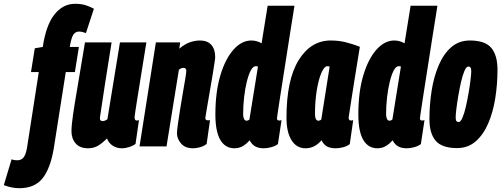

<svg xmlns="http://www.w3.org/2000/svg" viewBox="-140 -770 2643 1010"><path d="M-38 220Q-77 220 -120 204L-79 68Q-68 72 -60.5 72.5Q-53 73 -47 73Q-28 73 -16 58Q-4 43 2 8L64 -391H23L43 -516L85 -523Q102 -638 146.5 -694Q191 -750 255 -750Q288 -750 311 -742.5Q334 -735 354 -724L312 -596Q291 -604 276 -604Q257 -604 246 -588Q235 -572 227 -523H275L254 -391H206L143 10Q125 117 83.5 168.5Q42 220 -38 220Z M323 10Q280 10 258 -15.5Q236 -41 236 -79Q236 -110 244 -165.5Q252 -221 268 -313.5Q284 -406 307 -547H447Q427 -422 412 -326Q397 -230 386 -154Q383 -133 400 -133Q412 -133 425 -143L491 -547H630Q612 -434 600 -361Q588 -288 581.5 -246Q575 -204 572 -185Q569 -166 568.5 -160Q568 -154 568 -153Q568 -136 579 -136Q586 -136 591 -138L573 -13Q560 -3 540 3.5Q520 10 501 10Q472 10 451 -5Q430 -20 423 -42Q396 -15 374 -2.5Q352 10 323 10Z M680 -547H808L803 -514Q833 -539 860 -548Q887 -557 912 -557Q951 -557 971.5 -534Q992 -511 992 -469Q992 -462 988 -437Q984 -412 978.5 -376.5Q973 -341 966 -303Q959 -265 953.5 -230.5Q948 -196 944 -174Q940 -152 940 -149Q940 -137 954 -137Q956 -137 959 -137Q962 -137 965 -139L947 -13Q934 -2 914 4Q894 10 875 10Q834 10 812.5 -15Q791 -40 791 -69Q791 -84 796 -119Q801 -154 808 -198Q815 -242 822.5 -284.5Q830 -327 835 -358Q840 -389 840 -397Q840 -413 825 -413Q813 -413 801 -403L736 0H594Z M1248 10Q1220 10 1202.5 0Q1185 -10 1173 -32Q1159 -15 1139 -2.5Q1119 10 1093 10Q1045 10 1019 -34Q993 -78 993 -168Q993 -286 1019 -373Q1045 -460 1088 -508.5Q1131 -557 1182 -557Q1211 -557 1236 -542L1268 -740H1409Q1406 -720 1399.5 -679.5Q1393 -639 1384.5 -586Q1376 -533 1367 -474Q1358 -415 1349 -359Q1340 -303 1333 -256.5Q1326 -210 1321.5 -180.5Q1317 -151 1317 -148Q1317 -136 1328 -136Q1334 -136 1341 -138L1322 -12Q1309 -2 1288 4Q1267 10 1248 10ZM1157 -135Q1165 -135 1172 -141L1217 -420Q1211 -422 1206 -422Q1191 -422 1179 -399Q1167 -376 1158 -339Q1149 -302 1144 -257.5Q1139 -213 1139 -169Q1139 -155 1143.5 -145Q1148 -135 1157 -135Z M1626 10Q1598 10 1580.5 0.5Q1563 -9 1551 -32Q1516 10 1467 10Q1420 10 1393.5 -32.5Q1367 -75 1367 -150Q1367 -350 1431 -453.5Q1495 -557 1600 -557Q1643 -557 1681.5 -547Q1720 -537 1753 -524Q1736 -419 1725 -351Q1714 -283 1708 -243Q1702 -203 1699 -184Q1696 -165 1695 -159Q1694 -153 1694 -151Q1694 -136 1706 -136Q1713 -136 1718 -138L1700 -12Q1688 -2 1667.5 4Q1647 10 1626 10ZM1550 -141 1594 -419Q1590 -422 1583 -422Q1566 -422 1551 -387.5Q1536 -353 1526.5 -296Q1517 -239 1517 -171Q1517 -135 1535 -135Q1543 -135 1550 -141Z M2000 10Q1972 10 1954.5 0Q1937 -10 1925 -32Q1911 -15 1891 -2.5Q1871 10 1845 10Q1797 10 1771 -34Q1745 -78 1745 -168Q1745 -286 1771 -373Q1797 -460 1840 -508.5Q1883 -557 1934 -557Q1963 -557 1988 -542L2020 -740H2161Q2158 -720 2151.5 -679.5Q2145 -639 2136.5 -586Q2128 -533 2119 -474Q2110 -415 2101 -359Q2092 -303 2085 -256.5Q2078 -210 2073.5 -180.5Q2069 -151 2069 -148Q2069 -136 2080 -136Q2086 -136 2093 -138L2074 -12Q2061 -2 2040 4Q2019 10 2000 10ZM1909 -135Q1917 -135 1924 -141L1969 -420Q1963 -422 1958 -422Q1943 -422 1931 -399Q1919 -376 1910 -339Q1901 -302 1896 -257.5Q1891 -213 1891 -169Q1891 -155 1895.5 -145Q1900 -135 1909 -135Z M2264 9Q2185 9 2152 -29.5Q2119 -68 2119 -143Q2119 -219 2130.5 -292.5Q2142 -366 2167.5 -426Q2193 -486 2233.5 -521.5Q2274 -557 2332 -557Q2411 -557 2444 -518.5Q2477 -480 2477 -403Q2477 -328 2465.5 -254.5Q2454 -181 2428.5 -121.5Q2403 -62 2362.5 -26.5Q2322 9 2264 9ZM2273 -128Q2283 -128 2293 -151.5Q2303 -175 2311 -210.5Q2319 -246 2325.5 -284Q2332 -322 2335.5 -352.5Q2339 -383 2339 -395Q2339 -411 2334.5 -415.5Q2330 -420 2323 -420Q2313 -420 2303 -396.5Q2293 -373 2285 -337.5Q2277 -302 2270.5 -264Q2264 -226 2260.5 -195.5Q2257 -165 2257 -153Q2257 -137 2261.5 -132.5Q2266 -128 2273 -128Z"/></svg>

Font: Georama ExtraCondensed ExtraBold
Style: Italic
Weight: 800
Width: 2
Italic angle: -9°
Designer: Jean-Baptiste Levee
Foundry: Production Type
Version: Version 1.000